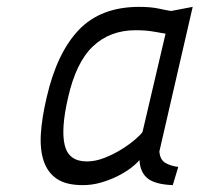

<svg xmlns="http://www.w3.org/2000/svg" viewBox="-20 -529 581 559"><path d="M444 -88Q446 -64 461 -55Q476 -46 499 -43L483 10Q432 8 410 -9.5Q388 -27 386 -63Q377 -52 360.5 -39.5Q344 -27 322 -16Q300 -5 274 2.5Q248 10 221 10Q173 10 146 -8Q119 -26 107.5 -59.5Q96 -93 99 -140Q102 -187 116 -246Q146 -376 210 -442.5Q274 -509 385 -509Q419 -509 442 -504Q465 -499 478 -497L541 -509ZM233 -59Q258 -59 284.5 -69.5Q311 -80 333.5 -94Q356 -108 373 -122.5Q390 -137 395 -145L462 -431Q449 -433 427 -437Q405 -441 375 -441Q300 -441 250.5 -394Q201 -347 178 -244Q157 -153 168.5 -106Q180 -59 233 -59Z"/></svg>

Font: Panefresco 400wt
Style: Italic
Weight: 400
Foundry: Campivisivi & Chank Co
Version: Version 1.001